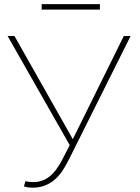

<svg xmlns="http://www.w3.org/2000/svg" viewBox="-20 -882 666 913"><path d="M48.8 -710.9C48.8 -710.9 16.1 -710.9 16.1 -710.9C16.1 -710.9 311.5 -191.9 311.5 -191.9C311.5 -191.9 278.3 -127 278.3 -127C278.3 -127 278.3 -127 278.3 -127C258.3 -87.4 236.8 -59.1 214.8 -42C192.4 -24.9 167 -16.1 138.7 -16.1C138.7 -16.1 138.7 -16.1 138.7 -16.1C122.6 -16.1 110.4 -17.6 101.1 -21C101.1 -21 93.8 3.9 93.8 3.9C93.8 3.9 93.8 3.9 93.8 3.9C103.5 8.3 117.7 10.3 136.2 10.3C136.2 10.3 136.2 10.3 136.2 10.3C201.7 10.3 253.4 -24.4 291.5 -93.3C291.5 -93.3 309.1 -126.5 309.1 -126.5C309.1 -126.5 601.1 -710.9 601.1 -710.9C601.1 -710.9 568.8 -710.9 568.8 -710.9C568.8 -710.9 326.2 -220.2 326.2 -220.2C326.2 -220.2 48.8 -710.9 48.8 -710.9ZM455.1 -862.3C455.1 -862.3 178.2 -862.3 178.2 -862.3C178.2 -862.3 178.2 -836.4 178.2 -836.4C178.2 -836.4 455.1 -836.4 455.1 -836.4C455.1 -836.4 455.1 -862.3 455.1 -862.3Z"/></svg>

Font: WOX
Style: Regular
Weight: 500
Designer: Google
Foundry: ""
Version: ""